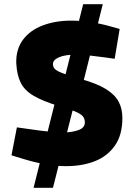

<svg xmlns="http://www.w3.org/2000/svg" viewBox="-20 -798 647 921"><path d="M297 -1Q249 -1 197.5 -10Q146 -19 94 -35L35 -53L61 -187L140 -176Q172 -171 213 -167Q254 -163 289 -163Q326 -163 356.5 -174Q387 -185 387 -211Q387 -229 377 -240.5Q367 -252 340 -263.5Q313 -275 260 -290Q185 -313 141.5 -338.5Q98 -364 79.5 -401Q61 -438 58 -495Q56 -561 90 -607Q124 -653 185 -676Q246 -699 319 -699Q368 -699 414.5 -692Q461 -685 504 -673L554 -659L530 -516L488 -522Q443 -528 408 -532Q373 -536 346 -536Q293 -536 263.5 -523.5Q234 -511 234 -490Q234 -476 244.5 -466Q255 -456 284 -445.5Q313 -435 371 -418Q446 -397 488.5 -370.5Q531 -344 549 -310.5Q567 -277 567 -232Q567 -151 531.5 -100Q496 -49 435.5 -25Q375 -1 297 -1ZM141 103 259 -368 348 -346 234 103ZM365 -346 276 -368 379 -778H473Z"/></svg>

Font: REM Medium ExtraBold
Style: Regular
Weight: 800
Version: Version 1.005;gftools[0.9.28]